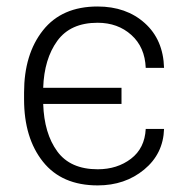

<svg xmlns="http://www.w3.org/2000/svg" viewBox="-20 -558 575 588"><path d="M279.3 -39.6Q338.9 -39.6 381.1 -71.8Q423.3 -104 426.3 -163.1H482.4Q480 -86.9 421.4 -38.6Q362.8 9.8 279.3 9.8Q169.4 9.8 111.6 -62.7Q53.7 -135.3 53.7 -253.9V-274.4Q53.7 -392.1 111.6 -465.1Q169.4 -538.1 278.8 -538.1Q366.7 -538.1 423.3 -487.3Q480 -436.5 482.4 -350.1H426.3Q423.8 -413.6 382.3 -450.9Q340.8 -488.3 278.8 -488.3Q195.8 -488.3 155.5 -432.9Q115.2 -377.4 112.3 -289.1H352.1V-239.7H112.3Q115.2 -149.4 155.3 -94.5Q195.3 -39.6 279.3 -39.6Z"/></svg>

Font: Franko
Style: Light
Weight: 300
Designer: Google
Version: Version 1.200310; 2013